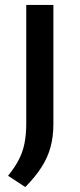

<svg xmlns="http://www.w3.org/2000/svg" viewBox="-20 -615 322 775"><path d="M82 140 12.5 94.5Q39 62 55.2 31Q71.5 0 78.8 -35.8Q86 -71.5 86 -118.5V-595H195.5V-115Q195.5 -64 184.2 -22Q173 20 148 59.2Q123 98.5 82 140Z"/></svg>

Font: Encode Sans SC SemiExpanded Medium
Style: Regular
Weight: 500
Width: 6
Designer: Multiple Designers
Foundry: Impallari Type
Version: Version 3.002